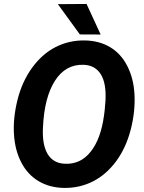

<svg xmlns="http://www.w3.org/2000/svg" viewBox="-20 -921 715 951"><path d="M295.9 9.8Q225.1 8.3 171.1 -23.7Q117.2 -55.7 85.7 -116Q54.2 -176.3 49.3 -254.4Q43.9 -334.5 66.4 -425.3Q88.9 -516.1 138.7 -585Q188.5 -653.8 255.6 -688Q322.8 -722.2 400.9 -720.7Q472.7 -719.2 526.4 -686.8Q580.1 -654.3 610.8 -593.5Q641.6 -532.7 646 -455.6Q650.9 -369.6 627.4 -278.8Q604 -188 554.7 -121.6Q505.4 -55.2 439.2 -22Q373 11.2 295.9 9.8ZM498.5 -375 502.4 -421.4Q507.3 -508.3 479.2 -553.2Q451.2 -598.1 394 -600.1Q304.7 -603 252.2 -521Q199.7 -439 192.9 -291.5Q188 -205.1 215.8 -158.4Q243.7 -111.8 302.2 -109.9Q378.9 -106.4 429.2 -169.7Q479.5 -232.9 495.1 -348.6ZM478.5 -750 375.5 -750.5 266.6 -900.4 408.7 -901.4Z"/></svg>

Font: TypoPRO Roboto
Style: Bold Italic
Weight: 700
Italic angle: -12°
Designer: Google
Version: Version 2.136; 2016